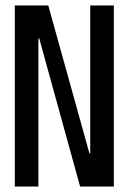

<svg xmlns="http://www.w3.org/2000/svg" viewBox="-20 -680 469 700"><path d="M34 0V-660H156L306 -121H309V-660H395V0H272L123 -540H120V0Z"/></svg>

Font: Bricolage Grotesque 96pt Condensed
Style: Regular
Weight: 400
Width: 3
Designer: Mathieu Triay
Foundry: Atelier Triay
Version: Version 1.001; ttfautohint (v1.8.4.7-5d5b);gftools[0.9.33.de